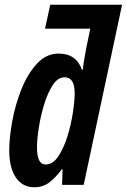

<svg xmlns="http://www.w3.org/2000/svg" viewBox="-20 -780 535 810"><path d="M136 -159Q136 -191 143.5 -240Q151 -289 166 -338.5Q181 -388 202.5 -421Q224 -454 253 -454Q295 -454 295 -387Q295 -355 287.5 -305Q280 -255 264.5 -205Q249 -155 226 -120.5Q203 -86 172 -86Q136 -86 136 -159ZM241 -66H244L242 0H333L495 -760H192L170 -659H361L344 -578Q341 -560 336.5 -535.5Q332 -511 329 -485H326Q302 -554 227 -554Q175 -554 135.5 -511Q96 -468 70 -402.5Q44 -337 31.5 -267.5Q19 -198 19 -146Q19 -72 47 -31Q75 10 125 10Q161 10 187.5 -10Q214 -30 241 -66Z"/></svg>

Font: Noto Sans Display Condensed
Style: Bold Italic
Weight: 700
Width: 3
Designer: Monotype Design team
Foundry: Monotype Imaging Inc.
Version: 1.000